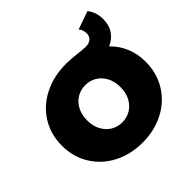

<svg xmlns="http://www.w3.org/2000/svg" viewBox="-215 -1062 1278 1278"><g transform="rotate(-45 424.0 -423.5)"><path d="M793 -486.5C775.7 -528.2 751 -564.3 719 -595C751 -609 775.8 -629.2 793.5 -655.5C811.2 -681.8 820 -714 820 -752C820 -794.7 807.7 -831.7 783 -863L655 -818C668.3 -802.7 675 -783.7 675 -761C675 -743 669 -728.8 657 -718.5C645 -708.2 628.7 -703 608 -703C593.3 -703 572 -704.7 544 -708C501.3 -713.3 464.7 -716 434 -716C356 -716 286.2 -700.3 224.5 -669C162.8 -637.7 114.8 -594.2 80.5 -538.5C46.2 -482.8 29 -420 29 -350C29 -280 46 -217.2 80 -161.5C114 -105.8 161 -62.3 221 -31C281 0.3 348.7 16 424 16C499.3 16 567 0.3 627 -31C687 -62.3 734 -105.8 768 -161.5C802 -217.2 819 -280 819 -350C819 -399.3 810.3 -444.8 793 -486.5ZM503.5 -196.5C479.8 -182.2 453.3 -175 424 -175C394.7 -175 368.2 -182.2 344.5 -196.5C320.8 -210.8 302 -231.2 288 -257.5C274 -283.8 267 -314.7 267 -350C267 -385.3 274 -416.2 288 -442.5C302 -468.8 320.8 -489.2 344.5 -503.5C368.2 -517.8 394.7 -525 424 -525C453.3 -525 479.8 -517.8 503.5 -503.5C527.2 -489.2 546 -468.8 560 -442.5C574 -416.2 581 -385.3 581 -350C581 -314.7 574 -283.8 560 -257.5C546 -231.2 527.2 -210.8 503.5 -196.5Z"/></g></svg>

Font: Montserrat Custom Black
Style: Regular
Weight: 900
Designer: Julieta Ulanovsky
Foundry: Julieta Ulanovsky
Version: Version 7.200